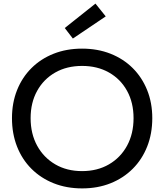

<svg xmlns="http://www.w3.org/2000/svg" viewBox="-20 -1034 912 1066"><path d="M436 12Q349.5 12 278 -16.5Q206.5 -45 154.5 -97Q102.5 -149 74.5 -220.5Q46.5 -292 46.5 -378Q46.5 -463 74.8 -533.8Q103 -604.5 154.8 -656Q206.5 -707.5 278 -735.8Q349.5 -764 435.5 -764Q522 -764 593.5 -735.8Q665 -707.5 716.8 -656Q768.5 -604.5 797 -533.8Q825.5 -463 825.5 -378Q825.5 -292 797.2 -220.5Q769 -149 717 -97Q665 -45 593.8 -16.5Q522.5 12 436 12ZM435.5 -84Q520.5 -84 585 -121.5Q649.5 -159 685.5 -225.2Q721.5 -291.5 721.5 -378Q721.5 -464 685.5 -529.5Q649.5 -595 585 -631.5Q520.5 -668 436 -668Q351 -668 286.8 -631.5Q222.5 -595 186.2 -529.5Q150 -464 150 -378Q150 -291.5 186.2 -225.2Q222.5 -159 286.8 -121.5Q351 -84 435.5 -84ZM510 -1014 567 -943 384.5 -820 339.5 -878.5Z"/></svg>

Font: Hepta Slab Medium
Style: Regular
Weight: 500
Designer: Michael LaGattuta
Foundry: Michael LaGattuta
Version: Version 1.102